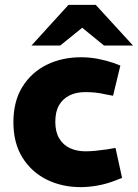

<svg xmlns="http://www.w3.org/2000/svg" viewBox="-20 -760 566 788"><path d="M311 8Q234 8 171.5 -23Q109 -54 72 -113.5Q35 -173 35 -258Q35 -345 72.5 -404.5Q110 -464 172.5 -494.5Q235 -525 313 -525Q348 -525 382 -518.5Q416 -512 448 -501L474 -491L444 -367L412 -373Q391 -378 371 -380Q351 -382 330 -382Q293 -382 265.5 -368.5Q238 -355 222.5 -328.5Q207 -302 207 -260Q207 -219 223 -192Q239 -165 267 -152Q295 -139 331 -139Q349 -139 370.5 -141Q392 -143 420 -147L454 -153L481 -30L453 -19Q417 -5 380.5 1.5Q344 8 311 8ZM407 -573 293 -666 261 -740H373L526 -573ZM109 -573 261 -740H373L342 -666L227 -573Z"/></svg>

Font: REM
Style: Bold
Weight: 700
Designer: Octavio Pardo
Foundry: Ashler Design
Version: Version 1.005;gftools[0.9.28]